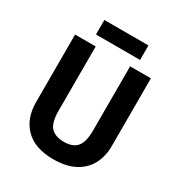

<svg xmlns="http://www.w3.org/2000/svg" viewBox="-204 -1020 1095 1169"><g transform="rotate(30 344.0 -435.0)"><path d="M611 -239Q611 -165 581 -109Q551 -53 491 -21.5Q431 10 342 10Q213 10 145.5 -57Q78 -124 78 -240V-714H223V-262Q223 -178 253.5 -146Q284 -114 345 -114Q408 -114 436.5 -148.5Q465 -183 465 -263V-714H611ZM498 -880V-778H188V-880Z"/></g></svg>

Font: Noto Sans Gujarati UI SemiCondensed
Style: Bold
Weight: 700
Width: 4
Designer: Jelle Bosma - Monotype Design Team, Universal Thirst
Foundry: Monotype Imaging Inc.
Version: Version 2.106; ttfautohint (v1.8.4.7-5d5b)